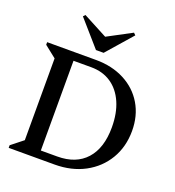

<svg xmlns="http://www.w3.org/2000/svg" viewBox="-162 -1053 1071 1178"><g transform="rotate(20 374.0 -463.5)"><path d="M29 0V-17L106 -78V-612L29 -673V-690H348Q453 -690 534 -648Q615 -606 660 -530.5Q705 -455 705 -356Q705 -252 657 -171.5Q609 -91 524 -45.5Q439 0 328 0ZM336 -638H220V-52H327Q449 -52 515 -125.5Q581 -199 581 -334Q581 -427 551 -495.5Q521 -564 466 -601Q411 -638 336 -638ZM193 -927 352 -843 510 -927 523 -914 377 -747H327L181 -914Z"/></g></svg>

Font: Platypi
Style: Regular
Weight: 400
Designer: David Sargent
Foundry: Bolt Cutter Type
Version: Version 1.200; ttfautohint (v1.8.4.7-5d5b)